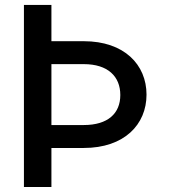

<svg xmlns="http://www.w3.org/2000/svg" viewBox="-20 -747 684 767"><path d="M75.6 -727.3V0H185.4V-155.9H314.6C476.6 -155.9 565.3 -249.6 565.3 -369C565.3 -488.3 476.6 -582.4 314.6 -582.4H185.4V-727.3ZM185.4 -247.5V-490.8H314.6C411.2 -490.8 460.6 -441.4 460.6 -367.5C460.6 -294 411.2 -247.5 314.6 -247.5Z"/></svg>

Font: Margiela Sans Medium
Style: Regular
Weight: 500
Designer: Stefan Endress, Andreas Faust
Version: Version 1.100;FEAKit 1.0